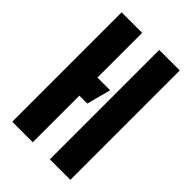

<svg xmlns="http://www.w3.org/2000/svg" viewBox="-234 -897 993 993"><g transform="rotate(45 262.5 -400.0)"><path d="M50 0V-800H200V0ZM150 -341V-473H293L258 -341ZM325 0V-800H475V0Z"/></g></svg>

Font: Big Shoulders Stencil Text Thin Black
Style: Regular
Weight: 900
Version: Version 2.001